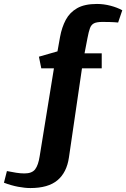

<svg xmlns="http://www.w3.org/2000/svg" viewBox="-173 -762 639 972"><path d="M-19 190Q-47 190 -81.5 183.5Q-116 177 -153 163L-138 104Q-113 109 -91 112.5Q-69 116 -49 116Q-11 116 5 95Q21 74 28 28L100 -416H36L24 -475L118 -502L131 -575Q140 -624 160 -661.5Q180 -699 217.5 -720.5Q255 -742 318 -742Q352 -742 386.5 -733Q421 -724 446 -710L425 -648Q404 -650 382 -650.5Q360 -651 346 -651Q317 -651 303 -644Q289 -637 282.5 -619.5Q276 -602 270 -570L255 -492H342V-416H242L176 35Q165 111 118 150.5Q71 190 -19 190Z"/></svg>

Font: Manuale ExtraBold
Style: Italic
Weight: 800
Italic angle: -11°
Designer: Eduardo Tunni / Pablo Cosgaya
Foundry: Eduardo Tunni / Pablo Cosgaya
Version: Version 1.002